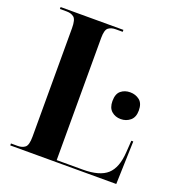

<svg xmlns="http://www.w3.org/2000/svg" viewBox="-129 -822 869 931"><g transform="rotate(20 305.0 -357.0)"><path d="M26 0V-10H61Q84 -10 98.5 -21.5Q113 -33 113 -77V-637Q113 -681 98.5 -692.5Q84 -704 61 -704H26V-714H350V-704H314Q291 -704 276.5 -693Q262 -682 262 -640V-10H397Q483 -10 522 -45Q561 -80 566 -162L570 -222H580L573 0ZM485 -303Q457 -303 437.5 -320Q418 -337 418 -372Q418 -409 437.5 -425Q457 -441 485 -441Q513 -441 533.5 -425Q554 -409 554 -372Q554 -337 533.5 -320Q513 -303 485 -303Z"/></g></svg>

Font: Noto Serif Display SemiCondensed
Style: Bold
Weight: 700
Width: 4
Designer: Monotype Design Team
Foundry: Monotype Imaging Inc.
Version: Version 2.009